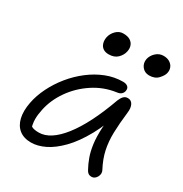

<svg xmlns="http://www.w3.org/2000/svg" viewBox="-168 -841 936 980"><g transform="rotate(30 300.5 -351.0)"><path d="M150 10Q107 10 80 -11.5Q53 -33 44 -72Q35 -111 45 -163Q54 -210 77.5 -257.5Q101 -305 135.5 -347.5Q170 -390 213 -423Q256 -456 304 -475Q352 -494 403 -494Q421 -494 431 -485.5Q441 -477 438 -460Q436 -449 427.5 -441Q419 -433 402 -431Q330 -421 269.5 -381Q209 -341 169 -283.5Q129 -226 116 -163Q109 -131 109 -104.5Q109 -78 121 -36L87 -93Q104 -69 117.5 -61.5Q131 -54 159 -54Q227 -54 296 -142Q365 -230 425 -397Q432 -414 441.5 -424Q451 -434 466 -434Q486 -434 495.5 -416Q505 -398 501 -368Q493 -300 491.5 -246.5Q490 -193 500 -146.5Q510 -100 536 -51Q541 -42 540.5 -32Q540 -22 535 -13Q530 -4 522.5 1.5Q515 7 506 7Q493 7 485.5 1.5Q478 -4 473 -14Q458 -41 447 -71.5Q436 -102 430.5 -142Q425 -182 428 -238Q431 -294 444 -372L473 -371Q441 -266 401 -193.5Q361 -121 317 -76Q273 -31 230.5 -10.5Q188 10 150 10ZM501 -588Q474 -588 458.5 -608Q443 -628 448 -654Q453 -677 472 -694.5Q491 -712 516 -712Q538 -712 553 -702.5Q568 -693 574 -678Q580 -663 576 -646Q573 -630 554 -609Q535 -588 501 -588ZM268 -578Q248 -578 235 -587Q222 -596 217 -612.5Q212 -629 216 -649Q221 -672 239 -690Q257 -708 281 -708Q307 -708 322 -698.5Q337 -689 342.5 -673.5Q348 -658 344 -639Q339 -615 320 -596.5Q301 -578 268 -578Z"/></g></svg>

Font: Shantell Sans Light
Style: Italic
Weight: 300
Italic angle: -11°
Designer: Stephen Nixon, Anya Danilova, Shantell Martin
Foundry: Arrow Type
Version: Version 1.008;[ac192a2d6]